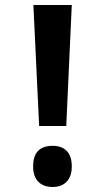

<svg xmlns="http://www.w3.org/2000/svg" viewBox="-20 -734 398 765"><path d="M136 -232 113 -714H266L244 -232ZM112 -71Q112 -153 190 -153Q226 -153 246 -132.5Q266 -112 266 -71Q266 -31 245.5 -10Q225 11 190 11Q153 11 132.5 -10Q112 -31 112 -71Z"/></svg>

Font: Noto Sans Devanagari UI ExtraCondensed
Style: Bold
Weight: 700
Width: 2
Designer: Jelle Bosma - Monotype Design Team
Foundry: Monotype Imaging Inc.
Version: Version 2.004